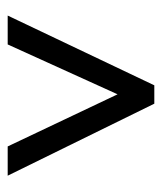

<svg xmlns="http://www.w3.org/2000/svg" viewBox="20 -776 431 512"><g transform="rotate(90 236.0 -520.5)"><path d="M22 -325H99L232 -618L371 -325H449L257 -716H208Z"/></g></svg>

Font: Noto Sans Sinhala UI Condensed
Style: Regular
Weight: 400
Width: 3
Designer: Jelle Bosma - Monotype Design Team
Foundry: Monotype Imaging Inc.
Version: Version 2.006